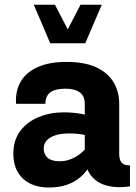

<svg xmlns="http://www.w3.org/2000/svg" viewBox="-20 -811 591 836"><path d="M127 -790.5 198.7 -622.6H351.1L423.3 -790.5H330.6L274.9 -683.1L219.2 -790.5ZM270.5 -541.5Q195.3 -541.5 145 -519.3Q94.7 -497.1 70.6 -456.3Q46.4 -415.5 49.8 -358.9H177.7Q177.7 -393.6 199.5 -409.2Q221.2 -424.8 263.7 -424.8Q306.2 -424.8 327.6 -408.7Q349.1 -392.6 349.1 -358.9V-142.1Q349.1 -81.5 375.5 -47.6Q401.9 -13.7 446.5 -2.4Q491.2 8.8 545.9 0.5V-90.8Q519 -90.8 509 -103.5Q499 -116.2 499 -141.1V-358.9Q499 -413.1 473.6 -454.3Q448.2 -495.6 397.5 -518.6Q346.7 -541.5 270.5 -541.5ZM400.4 -154.8 353.5 -164.6Q346.7 -156.7 335.9 -147Q325.2 -137.2 310.8 -128.7Q296.4 -120.1 278.3 -114.5Q260.3 -108.9 238.8 -108.9Q204.1 -108.9 187.3 -123.8Q170.4 -138.7 170.4 -164.1Q170.4 -195.8 200.7 -212.9Q231 -230 279.3 -230Q300.3 -230 320.1 -228Q339.8 -226.1 358.4 -221.2L406.2 -298.3Q372.1 -308.1 335.7 -314.9Q299.3 -321.8 255.9 -321.8Q198.7 -321.8 148.9 -301.5Q99.1 -281.2 68.6 -241.2Q38.1 -201.2 38.1 -141.6Q38.1 -72.3 79.8 -33.4Q121.6 5.4 192.4 5.4Q238.8 5.4 273.2 -7.1Q307.6 -19.5 332.3 -41.7Q356.9 -64 373.5 -93Q390.1 -122.1 400.4 -154.8Z"/></svg>

Font: Estedad-FD-VF Thin
Style: Regular
Weight: 100
Designer: Amin Abedi
Version: Version 5.0